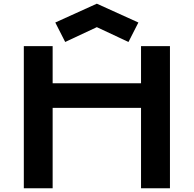

<svg xmlns="http://www.w3.org/2000/svg" viewBox="-20 -1011 1041 1031"><path d="M107.9 -763.2H262.7V-564H737.3V-763.2H892.6V0H737.3V-431.6H262.7V0H107.9ZM276.9 -890.1 500 -991.2 723.1 -890.1 669.9 -785.6 500 -865.2 330.1 -785.6Z"/></svg>

Font: Krona One
Style: Regular
Weight: 400
Version: Version 1.003